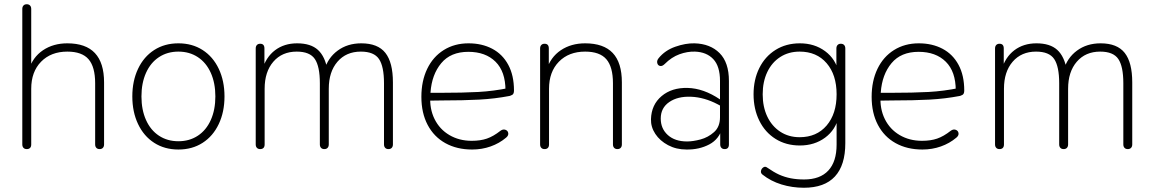

<svg xmlns="http://www.w3.org/2000/svg" viewBox="-20 -696 5446 904"><path d="M85 -16V-654Q85 -664 90.5 -670Q96 -676 106 -676Q116 -676 121.5 -670Q127 -664 127 -654V-366H115Q134 -427 182.5 -459.5Q231 -492 297 -492Q384 -492 427 -446Q470 -400 470 -308V-16Q470 -6 464.5 0Q459 6 449 6Q439 6 433.5 0Q428 -6 428 -16V-304Q428 -381 397 -417Q366 -453 297 -453Q220 -453 173.5 -405.5Q127 -358 127 -278V-16Q127 -5 121.5 0.5Q116 6 106 6Q96 6 90.5 0Q85 -6 85 -16Z M603 -242Q603 -315 630 -372Q657 -429 706 -460.5Q755 -492 820 -492Q885 -492 934 -460.5Q983 -429 1010 -372Q1037 -315 1037 -242Q1037 -169 1010 -112Q983 -55 934 -23.5Q885 8 820 8Q755 8 706 -23.5Q657 -55 630 -112Q603 -169 603 -242ZM994 -242Q994 -305 972.5 -353Q951 -401 911.5 -427Q872 -453 820 -453Q768 -453 728.5 -427Q689 -401 667.5 -353Q646 -305 646 -242Q646 -179 667.5 -131Q689 -83 728.5 -57Q768 -31 820 -31Q872 -31 911.5 -57Q951 -83 972.5 -131Q994 -179 994 -242Z M1184 -16V-468Q1184 -478 1189.5 -484Q1195 -490 1205 -490Q1215 -490 1220 -484.5Q1225 -479 1225 -468V-366H1214Q1232 -427 1275 -459.5Q1318 -492 1379 -492Q1443 -492 1477 -461Q1511 -430 1522 -365H1507Q1523 -423 1569.5 -457.5Q1616 -492 1681 -492Q1759 -492 1794.5 -447Q1830 -402 1830 -308V-16Q1830 -6 1824.5 0Q1819 6 1809 6Q1799 6 1793.5 0Q1788 -6 1788 -16V-304Q1788 -383 1764.5 -418Q1741 -453 1679 -453Q1610 -453 1569 -405.5Q1528 -358 1528 -278V-16Q1528 -6 1522.5 0Q1517 6 1507 6Q1497 6 1491.5 0Q1486 -6 1486 -16V-304Q1486 -383 1462.5 -418Q1439 -453 1377 -453Q1308 -453 1267 -405.5Q1226 -358 1226 -278V-16Q1226 -5 1220.5 0.5Q1215 6 1205 6Q1195 6 1189.5 0Q1184 -6 1184 -16Z M1964 -240Q1964 -315 1991.5 -372Q2019 -429 2069.5 -460.5Q2120 -492 2186 -492Q2249 -492 2297.5 -466.5Q2346 -441 2373 -391Q2400 -341 2400 -270Q2400 -262 2398 -257Q2396 -252 2392 -249.5Q2388 -247 2382 -245L2378 -244Q2310 -231 2236.5 -227Q2163 -223 2059 -223Q2025 -223 1990 -222L1991 -259H2052Q2160 -259 2232 -263Q2304 -267 2377 -282L2360 -270Q2360 -359 2313 -405.5Q2266 -452 2185 -452Q2102 -452 2057.5 -398.5Q2013 -345 2007 -261L2006 -246Q2002 -184 2026 -135.5Q2050 -87 2096 -60Q2142 -33 2201 -33Q2242 -33 2272.5 -43.5Q2303 -54 2336 -80Q2348 -89 2359.5 -85Q2371 -81 2373 -69.5Q2375 -58 2363 -48Q2331 -21 2290 -6.5Q2249 8 2203 8Q2131 8 2077 -22Q2023 -52 1993.5 -108Q1964 -164 1964 -240Z M2523 -16V-468Q2523 -478 2528.5 -484Q2534 -490 2544 -490Q2554 -490 2559 -484.5Q2564 -479 2564 -468V-366H2553Q2572 -427 2620.5 -459.5Q2669 -492 2735 -492Q2822 -492 2865 -446.5Q2908 -401 2908 -308V-16Q2908 -6 2902.5 0Q2897 6 2887 6Q2877 6 2871.5 0Q2866 -6 2866 -16V-304Q2866 -381 2835 -417Q2804 -453 2735 -453Q2658 -453 2611.5 -405.5Q2565 -358 2565 -278V-16Q2565 -5 2559.5 0.5Q2554 6 2544 6Q2534 6 2528.5 0Q2523 -6 2523 -16Z M3045 -135Q3047 -203 3095 -243.5Q3143 -284 3218 -282Q3293 -280 3370 -228L3382 -220L3374 -197L3359 -205Q3296 -238 3233.5 -240.5Q3171 -243 3131 -215.5Q3091 -188 3091 -138Q3091 -90 3124.5 -60Q3158 -30 3215 -30Q3243 -30 3278.5 -39.5Q3314 -49 3342 -74Q3370 -99 3370 -144V-315Q3370 -384 3338.5 -417.5Q3307 -451 3252 -453Q3216 -454 3179 -440.5Q3142 -427 3110 -395Q3098 -383 3087.5 -385.5Q3077 -388 3074.5 -399.5Q3072 -411 3081 -422Q3111 -459 3159.5 -476Q3208 -493 3250 -492Q3324 -490 3368 -446Q3412 -402 3412 -315V-16Q3412 -5 3407 0.5Q3402 6 3392 6Q3382 6 3376.5 0Q3371 -6 3371 -16V-97H3382Q3367 -41 3319.5 -16Q3272 9 3212 8Q3164 8 3125.5 -12.5Q3087 -33 3065.5 -65.5Q3044 -98 3045 -135Z M3570 126Q3561 119 3563 108.5Q3565 98 3574 92Q3583 86 3592 93Q3624 115 3648 126Q3675 138 3703.5 143.5Q3732 149 3766 149Q3841 149 3880 107Q3919 65 3919 -15V-148H3929Q3915 -85 3865 -48Q3815 -11 3746 -11Q3681 -11 3631.5 -42Q3582 -73 3555 -128Q3528 -183 3528 -252Q3528 -321 3555 -375.5Q3582 -430 3631.5 -461Q3681 -492 3746 -492Q3815 -492 3865 -455Q3915 -418 3929 -355H3918V-468Q3918 -478 3923.5 -484Q3929 -490 3939 -490Q3949 -490 3954.5 -484Q3960 -478 3960 -468V-22Q3960 82 3911 135Q3862 188 3765 188Q3710 188 3659.5 172.5Q3609 157 3570 126ZM3919 -252Q3919 -344 3872 -398.5Q3825 -453 3745 -453Q3693 -453 3653.5 -427.5Q3614 -402 3592.5 -356.5Q3571 -311 3571 -252Q3571 -193 3592.5 -147.5Q3614 -102 3653.5 -76Q3693 -50 3745 -50Q3825 -50 3872 -105Q3919 -160 3919 -252Z M4084 -240Q4084 -315 4111.5 -372Q4139 -429 4189.5 -460.5Q4240 -492 4306 -492Q4369 -492 4417.5 -466.5Q4466 -441 4493 -391Q4520 -341 4520 -270Q4520 -262 4518 -257Q4516 -252 4512 -249.5Q4508 -247 4502 -245L4498 -244Q4430 -231 4356.5 -227Q4283 -223 4179 -223Q4145 -223 4110 -222L4111 -259H4172Q4280 -259 4352 -263Q4424 -267 4497 -282L4480 -270Q4480 -359 4433 -405.5Q4386 -452 4305 -452Q4222 -452 4177.5 -398.5Q4133 -345 4127 -261L4126 -246Q4122 -184 4146 -135.5Q4170 -87 4216 -60Q4262 -33 4321 -33Q4362 -33 4392.5 -43.5Q4423 -54 4456 -80Q4468 -89 4479.5 -85Q4491 -81 4493 -69.5Q4495 -58 4483 -48Q4451 -21 4410 -6.5Q4369 8 4323 8Q4251 8 4197 -22Q4143 -52 4113.5 -108Q4084 -164 4084 -240Z M4665 -16V-468Q4665 -478 4670.5 -484Q4676 -490 4686 -490Q4696 -490 4701 -484.5Q4706 -479 4706 -468V-366H4695Q4713 -427 4756 -459.5Q4799 -492 4860 -492Q4924 -492 4958 -461Q4992 -430 5003 -365H4988Q5004 -423 5050.5 -457.5Q5097 -492 5162 -492Q5240 -492 5275.5 -447Q5311 -402 5311 -308V-16Q5311 -6 5305.5 0Q5300 6 5290 6Q5280 6 5274.5 0Q5269 -6 5269 -16V-304Q5269 -383 5245.5 -418Q5222 -453 5160 -453Q5091 -453 5050 -405.5Q5009 -358 5009 -278V-16Q5009 -6 5003.5 0Q4998 6 4988 6Q4978 6 4972.5 0Q4967 -6 4967 -16V-304Q4967 -383 4943.5 -418Q4920 -453 4858 -453Q4789 -453 4748 -405.5Q4707 -358 4707 -278V-16Q4707 -5 4701.5 0.5Q4696 6 4686 6Q4676 6 4670.5 0Q4665 -6 4665 -16Z"/></svg>

Font: SN Pro Thin
Style: Regular
Weight: 200
Designer: Tobias Whetton
Foundry: Supernotes
Version: Version 1.003;Glyphs 3.3 (3324)